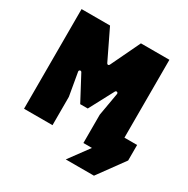

<svg xmlns="http://www.w3.org/2000/svg" viewBox="-186 -864 1143 1168"><g transform="rotate(30 386.0 -280.0)"><path d="M56 0H256V-199L228 -360C226 -371 239 -377 246 -368L338 -195H391L483 -368C490 -377 503 -371 501 -360L473 -199V0H533L430 140H628L762 -44V-153H673V-700H473L375 -495C370 -484 360 -484 355 -495L256 -700H56Z"/></g></svg>

Font: Finlandica Black
Style: Regular
Weight: 900
Designer: Niklas Ekholm, Juho Hiilivirta, Jaakko Suomalainen
Foundry: Helsinki Type Studio
Version: Version 2.000;Glyphs 3.2 (3202)